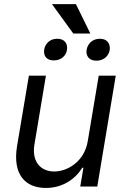

<svg xmlns="http://www.w3.org/2000/svg" viewBox="-20 -918 621 945"><path d="M411.9 -223C394.9 -120.7 309.7 -73.9 247.2 -73.9C177.6 -73.9 136.4 -125 149.1 -204.5L206 -545.5H122.2L63.9 -198.9C41.2 -59.7 103.7 7.1 206 7.1C288.4 7.1 350.9 -36.9 384.9 -92.3H390.6L375 0H458.8L549.7 -545.5H465.9ZM197.4 -673.3C193.2 -643.5 208.8 -620.7 244.3 -620.7C281.2 -620.7 305.4 -643.5 309.7 -673.3C313.9 -703.1 298.3 -727.3 261.4 -727.3C224.4 -727.3 201.7 -701.7 197.4 -673.3ZM235.8 -897.7 340.9 -752.8H424.7L353.7 -897.7ZM406.2 -671.9C402 -643.5 417.6 -619.3 454.5 -619.3C491.5 -619.3 515.6 -643.5 519.9 -671.9C524.1 -701.7 508.5 -727.3 471.6 -727.3C434.7 -727.3 410.5 -701.7 406.2 -671.9Z"/></svg>

Font: Margiela Sans
Style: Italic
Weight: 400
Italic angle: -9.39999°
Designer: Stefan Endress, Andreas Faust
Version: Version 1.100;FEAKit 1.0